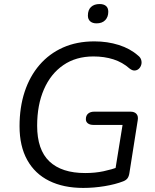

<svg xmlns="http://www.w3.org/2000/svg" viewBox="-20 -918 766 947"><path d="M390.6 8.9Q293.1 8.9 222.6 -26Q152 -60.9 114.2 -129.1Q76.4 -197.2 76.4 -295.6Q76.4 -388.8 101.6 -465.3Q126.8 -541.9 174.9 -597.7Q223 -653.5 291 -683.7Q359 -713.9 445.7 -713.9Q509.9 -713.9 565.8 -696.2Q621.8 -678.5 660.2 -644.6Q673.3 -634.7 676.6 -622Q680 -609.3 676.5 -597.9Q673.1 -586.5 664.8 -578.8Q656.5 -571.1 644.8 -570.2Q633.1 -569.3 619.5 -579.7Q583.9 -611.2 539.1 -625.4Q494.3 -639.6 440.8 -639.6Q354.4 -639.6 292.3 -596.8Q230.1 -554.1 196.7 -477.3Q163.2 -400.4 163.2 -297.9Q163.2 -179.2 223.7 -121.8Q284.3 -64.5 400.1 -64.5Q449.1 -64.5 490.3 -73.3Q531.6 -82.1 569.2 -95.7L544.2 -52.9L584.5 -301.9H440.5Q423.5 -301.9 413.5 -309.5Q403.5 -317 403.5 -330.2Q403.5 -348.2 414.7 -357.7Q425.9 -367.2 444.4 -367.2H623.8Q643.3 -367.2 653 -356.3Q662.8 -345.3 659.4 -325.3L618.2 -64.1Q615.8 -48 608.8 -38.5Q601.7 -29.1 587.7 -23.7Q549.3 -8.7 496.3 0.1Q443.2 8.9 390.6 8.9ZM456.2 -802.8Q436.1 -802.8 424.8 -812.9Q413.5 -823 413.5 -841.1Q413.5 -869.2 429 -883.6Q444.5 -898.1 471.5 -898.1Q491.6 -898.1 502.9 -888.5Q514.1 -878.9 514.1 -860.2Q514.1 -834.2 498.9 -818.5Q483.7 -802.8 456.2 -802.8Z"/></svg>

Font: Nunito ExtraLight
Style: Italic
Weight: 200
Italic angle: -9°
Designer: Vernon Adams
Foundry: Vernon Adams
Version: Version 3.602